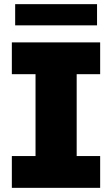

<svg xmlns="http://www.w3.org/2000/svg" viewBox="-20 -904 539 924"><path d="M349 -547V-153H462V0H37V-153H151V-547H37V-700H462V-547ZM53 -884H447V-782H53Z"/></svg>

Font: Montserrat Alternates ExtraBold
Style: Regular
Weight: 800
Designer: Julieta Ulanovsky
Foundry: Julieta Ulanovsky
Version: Version 7.200